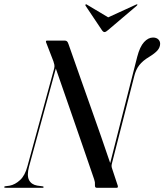

<svg xmlns="http://www.w3.org/2000/svg" viewBox="-54 -893 782 913"><path d="M84 -100.5Q73 -58.5 84 -37Q95 -15.5 122.5 -10.5L148.5 -7Q153.5 -6.5 153.5 -3.5Q153.5 0 149 0H-25.5Q-34 0 -34 -3Q-34 -7 -28 -7.5L-8.5 -10Q18 -15 41.5 -36.8Q65 -58.5 76.5 -102.5L203.5 -567Q206 -577 204.5 -585Q203 -593 200 -601.5L165 -692Q162.5 -700 170 -700H253.5Q260 -700 264.2 -696.8Q268.5 -693.5 272 -682.5Q306 -585.5 333 -509.2Q360 -433 382.8 -368.5Q405.5 -304 426.8 -243.5Q448 -183 470 -117.5L598.5 -623Q611 -671 631 -692.8Q651 -714.5 673.5 -714.5Q689.5 -714.5 698.5 -706Q707.5 -697.5 707.5 -684.5Q707 -667.5 695 -653.5Q683 -639.5 654.5 -622Q625 -604.5 608.2 -583Q591.5 -561.5 584 -529.5L478.5 -117Q476.5 -109.5 476.5 -103.5Q476.5 -97.5 481 -85.5L506 -10Q508.5 0 501 0H406Q396.5 0 397.5 -13Q398 -21.5 397.2 -26.8Q396.5 -32 393.5 -41Q370 -109.5 340.5 -195.2Q311 -281 278 -375.8Q245 -470.5 211.5 -567ZM460.5 -750.5Q449.5 -740.5 443 -740.5Q436.5 -740.5 430 -750.5L353 -865.5Q350.5 -869.5 353.5 -872Q355.5 -874 360 -870.5L460.5 -810.5L591.5 -870.5Q597 -873.5 599 -872Q600.5 -869.5 596 -865.5Z"/></svg>

Font: Fraunces 144pt S000
Style: Italic
Weight: 400
Italic angle: -16°
Version: Version 1.000; ttfautohint (v1.8.3)